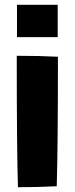

<svg xmlns="http://www.w3.org/2000/svg" viewBox="-20 -780 312 802"><path d="M51 -760H221V-625H51ZM50 -547Q146 -547 222 -543Q222 -162 217 -2Q136 2 55 2Q50 -145 50 -547Z"/></svg>

Font: Otomanopee
Style: Regular
Weight: 400
Designer: Das Ende der Wildnis
Foundry: Gutenberg Labo
Version: Version 3.000